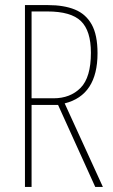

<svg xmlns="http://www.w3.org/2000/svg" viewBox="-20 -734 444 754"><path d="M169 -714Q231 -714 274 -696.5Q317 -679 340 -638Q363 -597 363 -525Q363 -360 234 -328L384 0H354L208 -322H104V0H78V-714ZM166 -689H104V-348H190Q256 -348 296.5 -389Q337 -430 337 -527Q337 -613 298 -651Q259 -689 166 -689Z"/></svg>

Font: Noto Sans Gujarati ExtraCondensed Thin
Style: Regular
Weight: 100
Width: 2
Designer: Jelle Bosma - Monotype Design Team, Universal Thirst
Foundry: Monotype Imaging Inc.
Version: Version 2.106; ttfautohint (v1.8.4.7-5d5b)